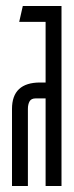

<svg xmlns="http://www.w3.org/2000/svg" viewBox="-20 -620 245 640"><path d="M56 -600H185V0H132V-292H99Q84 -292 78.5 -282Q73 -272 73 -257V0H20V-257Q20 -345 114 -345H132V-547H44Z"/></svg>

Font: Karantina Light
Style: Regular
Weight: 300
Designer: Rony Koch
Foundry: Rony Koch
Version: Version 1.000; ttfautohint (v1.8.3)